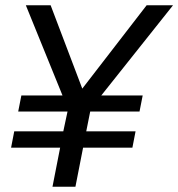

<svg xmlns="http://www.w3.org/2000/svg" viewBox="-20 -708 676 728"><path d="M364 -346H521L509 -285H322L307 -210H494L482 -148H295L266 0H179L208 -148H22L34 -210H220L236 -285H49L61 -346H217L78 -688H172L292 -372L536 -688H636Z"/></svg>

Font: Libra Sans Modern
Style: Italic
Weight: 400
Italic angle: -12°
Foundry: Stefan Peev, Context Ltd
Version: Version 1.000